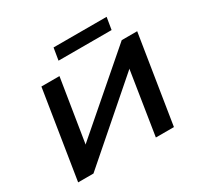

<svg xmlns="http://www.w3.org/2000/svg" viewBox="-184 -1116 1374 1335"><g transform="rotate(-30 502.5 -449.0)"><path d="M78 0 190 -705H335L255 -205L253 -201L835 -705H959L847 0H702L781 -502L783 -507L201 0ZM383 -801 399 -898H825L809 -801Z"/></g></svg>

Font: Nunito Sans 7pt Expanded
Style: Bold Italic
Weight: 700
Width: 7
Italic angle: -9°
Designer: Vernon Adams
Foundry: Vernon Adams
Version: Version 3.101;gftools[0.9.27]